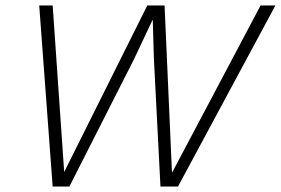

<svg xmlns="http://www.w3.org/2000/svg" viewBox="-20 -680 1024 700"><path d="M172 0 123 -660H172L214 -53L517 -660H580L607 -50L930 -660H984L629 0H565L541 -468L537 -607H536L468 -463L233 0Z"/></svg>

Font: Elaine Sans Light
Style: Italic
Weight: 300
Italic angle: -13°
Designer: Wei Huang
Foundry: Wei Huang
Version: Version 2.001;December 24, 2019;FontCreator 12.0.0.2547 64-b